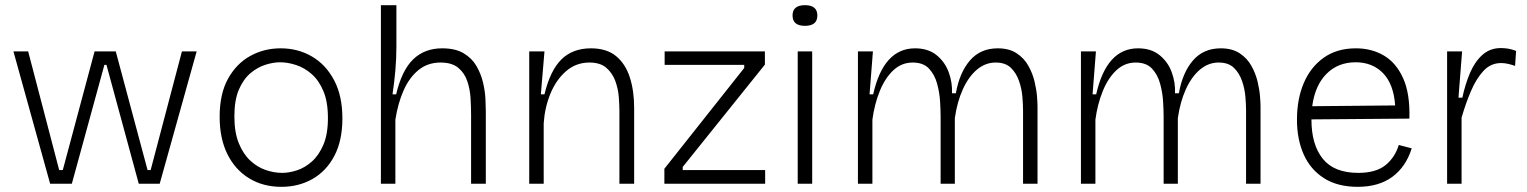

<svg xmlns="http://www.w3.org/2000/svg" viewBox="-20 -711 5909 743"><path d="M174 0 32 -512H89L209 -53H223L346 -512H428L551 -53H563L684 -512H741L598 0H517L392 -460H384L258 0Z M1069 12Q998 12 944 -21Q890 -54 860 -114.5Q830 -175 830 -259Q830 -348 862.5 -406.5Q895 -465 948.5 -494.5Q1002 -524 1066 -524Q1133 -524 1187 -492.5Q1241 -461 1273 -400.5Q1305 -340 1305 -253Q1305 -167 1274 -108Q1243 -49 1189.5 -18.5Q1136 12 1069 12ZM1072 -42Q1099 -42 1129.5 -52Q1160 -62 1187 -86Q1214 -110 1231.5 -151Q1249 -192 1249 -254Q1249 -317 1231.5 -358.5Q1214 -400 1186 -424.5Q1158 -449 1125.5 -459.5Q1093 -470 1064 -470Q1038 -470 1007.5 -460.5Q977 -451 949.5 -428Q922 -405 904.5 -364.5Q887 -324 887 -261Q887 -199 904 -157Q921 -115 948.5 -89.5Q976 -64 1008.5 -53Q1041 -42 1072 -42Z M1454 0V-691H1514V-531Q1514 -485 1510 -439Q1506 -393 1499 -346H1513Q1535 -439 1579 -481.5Q1623 -524 1691 -524Q1742 -524 1774 -505Q1806 -486 1823.5 -456Q1841 -426 1849 -392.5Q1857 -359 1858.5 -329Q1860 -299 1860 -281V0H1803V-266Q1803 -295 1801 -330Q1799 -365 1788.5 -396.5Q1778 -428 1753.5 -448.5Q1729 -469 1685 -469Q1635 -469 1599.5 -440Q1564 -411 1542 -361.5Q1520 -312 1510 -248V0Z M2028 0V-512H2087L2073 -346H2087Q2109 -438 2152.5 -481Q2196 -524 2267 -524Q2328 -524 2364.5 -493.5Q2401 -463 2417.5 -411Q2434 -359 2434 -294V0H2377V-282Q2377 -305 2374.5 -336.5Q2372 -368 2361 -398Q2350 -428 2326.5 -448.5Q2303 -469 2261 -469Q2209 -469 2170.5 -435.5Q2132 -402 2110 -348.5Q2088 -295 2084 -234V0Z M2551 0V-58L2860 -448V-460H2552V-512H2940V-461L2622 -65V-53H2941V0Z M3067 0V-512H3123V0ZM3095 -611Q3047 -611 3047 -651Q3047 -691 3095 -691Q3143 -691 3143 -651Q3143 -611 3095 -611Z M3300 0V-512H3358L3345 -346H3359Q3399 -524 3521 -524Q3572 -524 3604.5 -497.5Q3637 -471 3651.5 -431Q3666 -391 3664 -350H3679Q3693 -430 3733.5 -477Q3774 -524 3841 -524Q3885 -524 3914 -505Q3943 -486 3959.5 -456.5Q3976 -427 3983.5 -395.5Q3991 -364 3993 -338Q3995 -312 3995 -300V0H3939V-284Q3939 -305 3936.5 -336Q3934 -367 3923.5 -397.5Q3913 -428 3892 -448.5Q3871 -469 3833 -469Q3793 -469 3760.5 -441.5Q3728 -414 3706 -365.5Q3684 -317 3675 -254V0H3620V-259Q3620 -282 3618 -317Q3616 -352 3606.5 -387Q3597 -422 3575 -445.5Q3553 -469 3512 -469Q3469 -469 3437 -439Q3405 -409 3384.5 -358.5Q3364 -308 3356 -248V0Z M4163 0V-512H4221L4208 -346H4222Q4262 -524 4384 -524Q4435 -524 4467.5 -497.5Q4500 -471 4514.5 -431Q4529 -391 4527 -350H4542Q4556 -430 4596.5 -477Q4637 -524 4704 -524Q4748 -524 4777 -505Q4806 -486 4822.5 -456.5Q4839 -427 4846.5 -395.5Q4854 -364 4856 -338Q4858 -312 4858 -300V0H4802V-284Q4802 -305 4799.5 -336Q4797 -367 4786.5 -397.5Q4776 -428 4755 -448.5Q4734 -469 4696 -469Q4656 -469 4623.5 -441.5Q4591 -414 4569 -365.5Q4547 -317 4538 -254V0H4483V-259Q4483 -282 4481 -317Q4479 -352 4469.5 -387Q4460 -422 4438 -445.5Q4416 -469 4375 -469Q4332 -469 4300 -439Q4268 -409 4247.5 -358.5Q4227 -308 4219 -248V0Z M5234 12Q5156 12 5103.5 -21.5Q5051 -55 5025 -113.5Q4999 -172 4999 -248Q4999 -328 5025.5 -390Q5052 -452 5103 -488Q5154 -524 5227 -524Q5288 -524 5335.5 -496Q5383 -468 5410 -408Q5437 -348 5434 -252L5055 -249V-248Q5055 -151 5099 -96.5Q5143 -42 5236 -42Q5304 -42 5341 -71.5Q5378 -101 5393 -150L5443 -137Q5421 -66 5368.5 -27Q5316 12 5234 12ZM5226 -470Q5158 -470 5113.5 -425.5Q5069 -381 5058 -300L5379 -303Q5373 -386 5332 -428Q5291 -470 5226 -470Z M5580 0V-512H5638L5624 -333H5639Q5650 -385 5668.5 -428.5Q5687 -472 5716.5 -498.5Q5746 -525 5788 -525Q5800 -525 5814.5 -523Q5829 -521 5847 -514L5843 -456Q5829 -461 5815.5 -464Q5802 -467 5789 -467Q5749 -467 5721 -437Q5693 -407 5672.5 -359Q5652 -311 5636 -256V0Z"/></svg>

Font: Bricolage Grotesque 10pt ExtraLight
Style: Regular
Weight: 200
Designer: Mathieu Triay
Foundry: Atelier Triay
Version: Version 1.000; ttfautohint (v1.8.4.7-5d5b);gftools[0.9.32]